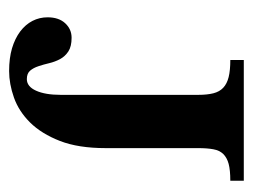

<svg xmlns="http://www.w3.org/2000/svg" viewBox="-86 -452 550 417"><g transform="rotate(90 188.5 -244.0)"><path d="M373 -469.7Q350.1 -469.7 336.4 -466.1Q322.8 -462.4 314.9 -454.3Q307.1 -446.3 304.7 -432.9Q302.2 -419.4 302.2 -400.4V-199.2Q302.2 -139.6 286.6 -99.6Q271 -59.6 246.6 -34.9Q222.2 -10.3 192.4 0.2Q162.6 10.7 134.8 10.7Q106.9 10.7 85.4 4.4Q64 -2 48.8 -13.4Q33.7 -24.9 25.9 -40Q18.1 -55.2 18.1 -72.8Q18.1 -97.2 31 -111.1Q43.9 -125 62.5 -125Q81.5 -125 92.3 -117.9Q103 -110.8 108.9 -99.9Q114.7 -88.9 117.7 -76.4Q120.6 -64 124.3 -53Q127.9 -42 134 -34.9Q140.1 -27.8 152.3 -27.8Q168.5 -27.8 177.5 -47.9Q186.5 -67.9 186.5 -101.1V-400.4Q186.5 -419.4 183.1 -432.9Q179.7 -446.3 171.1 -454.3Q162.6 -462.4 147.9 -466.1Q133.3 -469.7 110.8 -469.7V-499H373Z"/></g></svg>

Font: Scheherazade
Style: Bold
Weight: 700
Version: Version 2.100 (build 932/914)